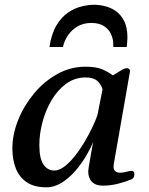

<svg xmlns="http://www.w3.org/2000/svg" viewBox="-20 -776 629 810"><path d="M175.8 14.2Q124 14.2 92.5 -7.3Q61 -28.8 46.6 -65.9Q32.2 -103 32.2 -148.4Q32.2 -209 56.6 -269.8Q81.1 -330.6 123.5 -381.6Q166 -432.6 221.7 -463.6Q277.3 -494.6 340.3 -494.6Q383.8 -494.6 408.7 -484.6Q433.6 -474.6 456.1 -458Q471.7 -466.8 488 -477.5Q504.4 -488.3 515.6 -488.3Q520.5 -488.3 524.7 -485.1Q528.8 -481.9 528.3 -474.1L460 -84Q459 -76.2 459 -71.8Q459 -60.5 466.1 -54Q473.1 -47.4 487.8 -47.4Q498 -47.4 513.2 -51.3Q528.3 -55.2 534.7 -55.2Q539.6 -55.2 543.2 -52.5Q546.9 -49.8 546.9 -40Q546.9 -32.7 543.9 -27.3Q541 -22 534.7 -19.5Q513.7 -10.3 480.2 -1.5Q446.8 7.3 414.1 7.3Q383.8 7.3 367.9 -8.8Q352.1 -24.9 352.1 -53.7Q352.1 -57.1 354.5 -71.8Q356.9 -86.4 360.4 -106.4Q363.8 -126.5 367.2 -146Q370.6 -165.5 373 -177.7Q363.8 -153.3 344.7 -120.6Q325.7 -87.9 299.6 -57.1Q273.4 -26.4 241.7 -6.1Q210 14.2 175.8 14.2ZM209 -56.6Q229.5 -56.6 251.2 -73Q272.9 -89.4 294.4 -116Q315.9 -142.6 334.7 -174.1Q353.5 -205.6 368.2 -236.1Q382.8 -266.6 391.1 -290.5L412.6 -399.4Q406.7 -419.9 390.6 -434.6Q374.5 -449.2 341.3 -449.2Q294.9 -449.2 258.5 -422.4Q222.2 -395.5 197 -352.5Q171.9 -309.6 158.9 -260Q146 -210.4 146 -164.6Q146 -106.4 163.6 -81.5Q181.2 -56.6 209 -56.6ZM376.5 -755.9Q397.9 -755.9 422.1 -750.2Q446.3 -744.6 468 -729.7Q489.7 -714.8 503.7 -687.5Q517.6 -660.2 517.6 -617.2Q517.6 -608.4 516.6 -598.4Q515.6 -588.4 514.6 -577.6H457.5Q458 -580.6 458 -583Q458 -585.4 458 -587.9Q458 -610.8 448.5 -631.8Q439 -652.8 418.5 -666Q397.9 -679.2 365.2 -679.2Q331.5 -679.2 306.4 -664.1Q281.2 -648.9 265.9 -625.7Q250.5 -602.5 245.6 -577.6H188.5Q197.3 -634.8 218.8 -669.9Q240.2 -705.1 268.1 -723.6Q295.9 -742.2 324.7 -749Q353.5 -755.9 376.5 -755.9Z"/></svg>

Font: Gelasio Medium
Style: Italic
Weight: 500
Italic angle: -8.5°
Designer: Eben Sorkin
Foundry: Eben Sorkin
Version: Version 1.008